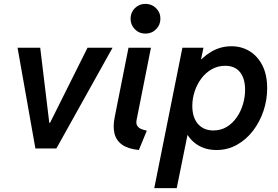

<svg xmlns="http://www.w3.org/2000/svg" viewBox="-20 -768 1436 993"><path d="M163.1 0 70.8 -521H188L234.9 -132.8H238.8L432.6 -521H562L271.5 0Z M698.2 7.8Q641.6 2 611.1 -20Q580.6 -42 572 -78.1Q563.5 -114.3 573.2 -162.1L644.5 -521H760.7L686.5 -147.9Q682.6 -127.4 690.7 -116.2Q698.7 -105 712.6 -99.9Q726.6 -94.7 739.3 -92.3ZM732.4 -594.2Q699.7 -594.2 677.5 -616.7Q655.3 -639.2 655.3 -671.4Q655.3 -703.6 677.5 -725.8Q699.7 -748 732.4 -748Q764.6 -748 787.1 -725.8Q809.6 -703.6 809.6 -671.4Q809.6 -639.2 787.1 -616.7Q764.6 -594.2 732.4 -594.2Z M777.8 205.1 923.3 -521H1032.2L1020 -461.9H1039.1L1004.4 -419.9L947.3 -132.3L967.3 -70.3H949.7L894 205.1ZM1099.6 7.8Q1044.4 7.8 1003.2 -17.6Q961.9 -43 939 -89.8Q916 -136.7 916 -201.7Q916 -261.2 935.3 -319.3Q954.6 -377.4 989.7 -424.8Q1024.9 -472.2 1072.8 -500.5Q1120.6 -528.8 1177.2 -528.8Q1228.5 -528.8 1270.3 -503.7Q1312 -478.5 1336.9 -429.9Q1361.8 -381.3 1361.8 -311Q1361.8 -251.5 1342.8 -194.6Q1323.7 -137.7 1288.8 -92Q1253.9 -46.4 1205.8 -19.3Q1157.7 7.8 1099.6 7.8ZM1083.5 -93.3Q1121.6 -93.3 1151.9 -111.3Q1182.1 -129.4 1203.6 -159.9Q1225.1 -190.4 1236.3 -228Q1247.6 -265.6 1247.6 -303.7Q1247.6 -361.8 1221.4 -394.8Q1195.3 -427.7 1144.5 -427.7Q1106.4 -427.7 1075.2 -409.9Q1043.9 -392.1 1021.5 -362.3Q999 -332.5 986.8 -295.4Q974.6 -258.3 974.6 -220.2Q974.6 -160.6 1003.9 -127Q1033.2 -93.3 1083.5 -93.3Z"/></svg>

Font: Reddit Sans SemiBold
Style: Italic
Weight: 600
Italic angle: -11.25°
Designer: Stephen Hutchings
Version: Version 1.013